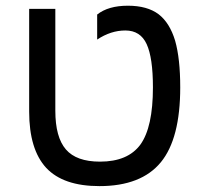

<svg xmlns="http://www.w3.org/2000/svg" viewBox="-20 -629 692 659"><path d="M321.3 9.8Q197.3 9.8 138.7 -52.7Q80.1 -116.2 80.1 -246.1Q80.1 -263.7 80.1 -290Q80.1 -316.4 80.1 -352.5Q80.1 -414.1 80.1 -598.6Q102.5 -598.6 169.9 -598.6Q169.9 -511.7 169.9 -249Q169.9 -158.2 206.1 -116.2Q242.2 -74.2 323.2 -74.2Q418.9 -74.2 461.9 -132.8Q504.9 -192.4 504.9 -329.1Q504.9 -430.7 483.4 -477.5Q461.9 -524.4 410.2 -524.4Q360.4 -524.4 313.5 -493.2Q313.5 -521.5 313.5 -579.1Q351.6 -609.4 418.9 -609.4Q485.4 -609.4 524.4 -580.1Q562.5 -550.8 581.1 -489.3Q598.6 -427.7 598.6 -329.1Q598.6 -153.3 532.2 -72.3Q464.8 9.8 321.3 9.8Z"/></svg>

Font: Noto Sans Hebrew DECATHLON 
Style: Regular
Weight: 400
Designer: Monotype Design team
Version: Version 1.03 uh